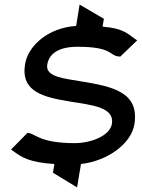

<svg xmlns="http://www.w3.org/2000/svg" viewBox="-20 -706 618 837"><path d="M28 -54 37 -48C73 -21 107 2 217 9L211 47L316 111L333 9C452 -5 553 -81 566 -165C588 -304 471 -329 335 -351C261 -364 177 -370 186 -424C194 -476 242 -503 321 -502C472 -502 457 -462 498 -460L504 -459L578 -530L569 -536C537 -558 520 -582 427 -590L433 -624L327 -686L312 -593C190 -585 102 -507 89 -425C70 -303 174 -282 287 -263C380 -248 479 -239 468 -167C460 -114 377 -82 305 -82C155 -82 133 -123 105 -126L100 -127Z"/></svg>

Font: Charger Pro
Style: ExBdSuExtObl
Weight: 400
Designer: Jasper
Foundry: Cannot Into Space Fonts
Version: Version 1.09